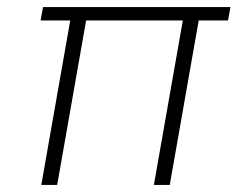

<svg xmlns="http://www.w3.org/2000/svg" viewBox="-20 -524 686 544"><path d="M97 0 179 -466H95L102 -504H633L626 -466H543L461 0H416L498 -466H224L142 0Z"/></svg>

Font: DM Sans ExtraLight
Style: Italic
Weight: 250
Italic angle: -10°
Designer: Colophon Foundry, Jonny Pinhorn
Foundry: Colophon Foundry
Version: Version 4.004;gftools[0.9.30]